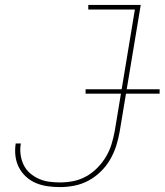

<svg xmlns="http://www.w3.org/2000/svg" viewBox="-20 -755 671 783"><path d="M225 8Q200 8 174.5 4.5Q149 1 126.5 -8.5Q104 -18 86 -34.5Q68 -51 57 -72.5Q46 -94 43 -119Q40 -144 44 -170H65Q61 -147 64 -124.5Q67 -102 76.5 -82.5Q86 -63 102 -49Q118 -35 138 -26Q158 -17 180 -14Q202 -11 225 -11Q252 -11 279.5 -16.5Q307 -22 332 -36Q357 -50 377.5 -71Q398 -92 412.5 -116.5Q427 -141 435 -167.5Q443 -194 448 -221L530 -716H340V-735H554L468 -218Q463 -189 454 -160.5Q445 -132 429.5 -105Q414 -78 391 -55.5Q368 -33 341 -18.5Q314 -4 284 2Q254 8 225 8ZM631 -373H329V-391H631Z"/></svg>

Font: Iosevka SS04 Thin Extended
Style: Italic
Weight: 100
Width: 7
Italic angle: -9°
Monospace: yes
Designer: Belleve Invis
Foundry: Belleve Invis
Version: Version 19.0.0; ttfautohint (v1.8.4)